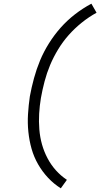

<svg xmlns="http://www.w3.org/2000/svg" viewBox="-20 -861 544 1042"><path d="M310 161Q272 137 241 104Q210 71 187 31Q164 -9 151.5 -53Q139 -97 134 -145Q129 -193 132 -241.5Q135 -290 142 -338Q151 -387 164.5 -436.5Q178 -486 197.5 -533Q217 -580 245.5 -625.5Q274 -671 309 -710.5Q344 -750 386.5 -783Q429 -816 476 -841L504 -792Q462 -769 423.5 -738Q385 -707 353 -671Q321 -635 295.5 -593Q270 -551 252 -508Q234 -465 222 -419.5Q210 -374 202 -329Q195 -287 192.5 -244Q190 -201 193.5 -158.5Q197 -116 208 -77Q219 -38 238 -2Q257 34 283.5 63.5Q310 93 343 115Z"/></svg>

Font: Iosevka Curly Slab LtObl
Style: Regular
Weight: 300
Italic angle: -9°
Monospace: yes
Designer: Belleve Invis
Foundry: Belleve Invis
Version: Version 11.0.0; ttfautohint (v1.8.3)